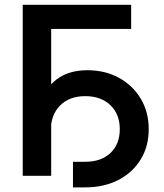

<svg xmlns="http://www.w3.org/2000/svg" viewBox="-20 -748 698 817"><path d="M538.1 -727.5V-625H197.8V0H76.7V-727.5ZM290.5 49.3V-59.6H342.8Q410.2 -59.6 450 -96.9Q489.7 -134.3 489.7 -198.2Q489.7 -262.2 449.7 -300.5Q409.7 -338.9 342.8 -338.9Q274.9 -338.9 235.4 -298.8Q195.8 -258.8 195.8 -189.9H137.2Q137.2 -272.5 161.4 -330.6Q185.5 -388.7 233.6 -418.9Q281.7 -449.2 352.1 -449.2Q426.8 -449.2 485.6 -417.2Q544.4 -385.3 578.6 -328.6Q612.8 -272 612.8 -198.2Q612.8 -124.5 578.1 -68.6Q543.5 -12.7 482.7 18.3Q421.9 49.3 342.8 49.3Z"/></svg>

Font: Inter Cardless
Style: Medium
Weight: 500
Designer: Rasmus Andersson
Foundry: rsms
Version: Version 4.001;git-9221beed3